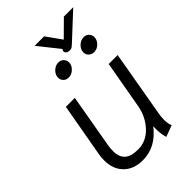

<svg xmlns="http://www.w3.org/2000/svg" viewBox="-249 -927 1030 1030"><g transform="rotate(-45 265.5 -412.5)"><path d="M52 -137Q52 -161 56 -181L110 -485H178L125 -182Q121 -161 121 -138Q121 -93 145.5 -71Q170 -49 222 -49Q285 -49 330 -97.5Q375 -146 387 -214L435 -485H503L439 -118Q433 -87 433 -63Q433 -35 442 -14L377 10Q365 -27 368 -80Q299 10 200 10Q132 10 92 -29.5Q52 -69 52 -137ZM313 -712 317 -717 223 -835H295L357 -748L445 -835H516L375 -704Q362 -692 356 -688Q350 -684 340 -684Q322 -684 315 -693.5Q308 -703 313 -712ZM191 -625Q191 -647 209 -664.5Q227 -682 250 -682Q268 -682 279.5 -670Q291 -658 291 -641Q291 -620 273 -602.5Q255 -585 233 -585Q214 -585 202.5 -596.5Q191 -608 191 -625ZM383 -625Q383 -647 401 -664.5Q419 -682 442 -682Q460 -682 471.5 -670Q483 -658 483 -641Q483 -620 465.5 -602.5Q448 -585 426 -585Q407 -585 395 -596.5Q383 -608 383 -625Z"/></g></svg>

Font: Niramit Light
Style: Italic
Weight: 300
Italic angle: -10°
Designer: Katatrad Aksorn Co.,Ltd.
Foundry: Cadson Demak Co.,Ltd.
Version: Version 1.000; ttfautohint (v1.6)